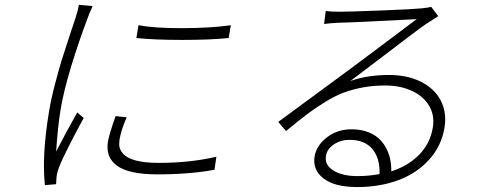

<svg xmlns="http://www.w3.org/2000/svg" viewBox="-20 -734 1952 784"><path d="M545.5 -631Q608.3 -619 720.5 -619Q839.1 -619 922.6 -631L913.7 -578.8Q840.2 -571 724.4 -571Q609.4 -571 536.9 -578.8ZM452.1 -259.9 497.2 -255Q475.1 -205.3 468 -164.1Q467.3 -154.5 466.8 -144.9Q466.3 -135.3 470.3 -125.9Q474.4 -116.5 480.8 -108.1Q487.2 -99.8 499.8 -92.5Q512.4 -85.2 529.3 -80.1Q546.2 -74.9 571.2 -71.9Q596.2 -68.9 627.5 -68.9Q757.8 -68.9 863.6 -94.1L855.8 -40.8Q755 -22 622.5 -22Q507.8 -22 459 -56.5Q410.2 -90.9 420.8 -155.9Q425.8 -186.4 452.1 -259.9ZM302.2 -714.1 358.3 -709.2Q343 -675.8 337 -658Q302.6 -567.1 271.3 -465.2Q240.1 -363.3 227.3 -285.9Q216.3 -220.2 209.2 -115.1Q252.1 -198.5 295.5 -274.9L321.7 -252.1Q293.7 -201.3 263.3 -141.7Q233 -82 221.9 -52.9Q212.4 -28.4 210.9 -11Q210.6 -6.4 209.9 3.9Q209.2 14.2 209.2 18.1L163.4 22Q150.2 -99.1 180.4 -279.8Q188.2 -328.1 204.7 -391Q221.2 -453.8 231.7 -487.9Q242.2 -522 265.4 -591.8Q288.7 -661.6 288.7 -661.9Q298.7 -692.8 302.2 -714.1Z M1440.3 -14.9Q1484.4 -14.9 1529.8 -23.1Q1532 -87.4 1500.7 -125.2Q1469.5 -163 1407 -163Q1371.4 -163 1343.6 -144.5Q1315.7 -126.1 1311.1 -98Q1304.7 -60 1341.8 -37.5Q1378.9 -14.9 1440.3 -14.9ZM1740.8 -706 1769.5 -668Q1755.7 -659.8 1718 -634.9Q1696.4 -620 1641.3 -578.3Q1586.3 -536.6 1515.8 -482.8Q1445.3 -429 1410.5 -403.1Q1480.5 -427.9 1567.8 -427.9Q1643.8 -427.9 1699.4 -399.9Q1755 -371.8 1780 -323Q1805 -274.1 1795.1 -213.1Q1782.7 -137.8 1732.4 -82.2Q1682.2 -26.6 1606.5 1.6Q1530.9 29.8 1438.9 29.8Q1345.9 29.8 1300.8 -5.5Q1255.7 -40.8 1264.6 -95.2Q1272 -139.9 1314.6 -172.9Q1357.2 -206 1415.1 -206Q1449.6 -206 1477.5 -196.6Q1505.3 -187.1 1524 -171Q1542.6 -154.8 1555 -132.6Q1567.5 -110.4 1572.8 -85.8Q1578.1 -61.1 1577.8 -34.1Q1647.7 -57.2 1692.3 -103Q1736.9 -148.8 1747.5 -214.1Q1755.3 -262.1 1732.8 -301.1Q1710.2 -340.2 1662.6 -362.6Q1615.1 -384.9 1552.6 -384.9Q1504.3 -384.9 1462.2 -377.1Q1420.1 -369.3 1384.6 -356.2Q1349.1 -343 1308.8 -318.4Q1268.5 -293.7 1233.5 -267.2Q1198.5 -240.8 1148.1 -198.9L1116.1 -236.2Q1166.5 -273.4 1277.3 -354.8Q1388.1 -436.1 1417.6 -458.1Q1453.5 -484.4 1564.3 -567.8Q1675.1 -651.3 1681.5 -655.9Q1437.5 -642.8 1358 -641Q1321.7 -638.8 1303.3 -636L1310 -688.9Q1333.8 -686.1 1365.4 -686.1Q1405.2 -686.1 1536.4 -691.2Q1667.6 -696.4 1701.7 -699.9Q1727.6 -702.4 1740.8 -706Z"/></svg>

Font: Karasuma Gothic
Style: Light Italic
Weight: 300
Italic angle: 9.39998°
Designer: Rasmus Andersson / Ryoko Nishizuka
Foundry: rsms
Version: Version 1.00